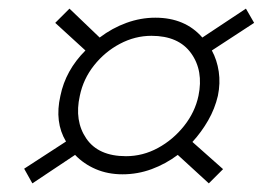

<svg xmlns="http://www.w3.org/2000/svg" viewBox="-20 -491 611 445"><path d="M55 -66 36 -100 133 -163Q106 -208 120 -269Q132 -328 178 -374L108 -438L141 -471L211 -404Q240 -426 273 -438Q306 -450 340 -450Q409 -450 449 -404L550 -471L569 -438L471 -374Q483 -352 487 -325Q491 -298 485 -269Q478 -239 462.5 -212Q447 -185 426 -162L497 -99L464 -66L392 -132Q364 -111 331.5 -99Q299 -87 264 -87Q230 -87 202 -99Q174 -111 154 -132ZM272 -129Q311 -129 346 -148Q381 -167 406.5 -199Q432 -231 440 -269Q452 -327 423 -367.5Q394 -408 331 -408Q293 -408 258 -389.5Q223 -371 198 -339.5Q173 -308 165 -269Q152 -211 180 -170Q208 -129 272 -129Z"/></svg>

Font: Kanit ExtraLight
Style: Italic
Weight: 275
Italic angle: -12°
Designer: Katatrad Team
Foundry: CadsonDemak
Version: Version 2.000; ttfautohint (v1.8.3)